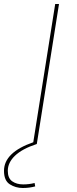

<svg xmlns="http://www.w3.org/2000/svg" viewBox="-72 -720 385 960"><path d="M93 0 204 -700H223L112 0ZM95 -9 112 0Q39 24 3 58.5Q-33 93 -33 134Q-33 171 -11 186.5Q11 202 44 202Q74 202 101 195L104 212Q75 220 42 220Q6 220 -23 201.5Q-52 183 -52 134Q-52 42 95 -9Z"/></svg>

Font: Georama ExtraExtended Thin
Style: Italic
Weight: 100
Width: 8
Italic angle: -9°
Designer: Jean-Baptiste Levee
Foundry: Production Type
Version: Version 1.000